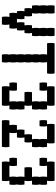

<svg xmlns="http://www.w3.org/2000/svg" viewBox="700 -1300 600 2040"><g transform="rotate(90 1000.0 -280.0)"><path d="M364 -440Q364 -417 360 -400Q364 -384 364 -360Q364 -337 360 -320H330Q334 -304 334 -280Q334 -257 330 -240H300Q304 -224 304 -200Q304 -177 300 -160H280Q284 -144 284 -120Q284 -97 280 -80H240Q244 -64 244 -40Q244 -17 240 0H160Q156 -17 156 -40Q156 -64 160 -80H120Q116 -97 116 -120Q116 -144 120 -160H100Q96 -177 96 -200Q96 -224 100 -240H70Q66 -257 66 -280Q66 -304 70 -320H40Q36 -337 36 -360Q36 -384 40 -400Q36 -417 36 -440Q36 -464 40 -480Q36 -497 36 -520Q36 -544 40 -560H120Q124 -544 124 -520Q124 -497 120 -480Q124 -464 124 -440Q124 -417 120 -400Q124 -384 124 -360Q124 -337 120 -320H150Q154 -304 154 -280Q154 -257 150 -240H180Q184 -224 184 -200Q184 -177 180 -160H220Q216 -177 216 -200Q216 -224 220 -240H250Q246 -257 246 -280Q246 -304 250 -320H280Q276 -337 276 -360Q276 -384 280 -400Q276 -417 276 -440Q276 -464 280 -480Q276 -497 276 -520Q276 -544 280 -560H360Q364 -544 364 -520Q364 -497 360 -480Q364 -464 364 -440Z M760 -480H640Q644 -464 644 -440Q644 -417 640 -400Q644 -384 644 -360Q644 -337 640 -320Q644 -304 644 -280Q644 -257 640 -240Q644 -224 644 -200Q644 -177 640 -160Q644 -144 644 -120Q644 -97 640 -80Q644 -64 644 -40Q644 -17 640 0H560Q556 -17 556 -40Q556 -64 560 -80Q556 -97 556 -120Q556 -144 560 -160Q556 -177 556 -200Q556 -224 560 -240Q556 -257 556 -280Q556 -304 560 -320Q556 -337 556 -360Q556 -384 560 -400Q556 -417 556 -440Q556 -464 560 -480H440Q436 -497 436 -520Q436 -544 440 -560H760Q764 -544 764 -520Q764 -497 760 -480Z M1140 -320H1100Q1104 -304 1104 -280Q1104 -257 1100 -240H1140Q1144 -224 1144 -200Q1144 -177 1140 -160Q1144 -144 1144 -120Q1144 -97 1140 -80H1100Q1104 -64 1104 -40Q1104 -17 1100 0H900Q896 -17 896 -40Q896 -64 900 -80H860Q856 -97 856 -120Q856 -144 860 -160H940Q944 -144 944 -120Q944 -97 940 -80H1060Q1056 -97 1056 -120Q1056 -144 1060 -160Q1056 -177 1056 -200Q1056 -224 1060 -240H960Q956 -257 956 -280Q956 -304 960 -320H1060Q1056 -337 1056 -360Q1056 -384 1060 -400Q1056 -417 1056 -440Q1056 -464 1060 -480H940Q944 -464 944 -440Q944 -417 940 -400H860Q856 -417 856 -440Q856 -464 860 -480H900Q896 -497 896 -520Q896 -544 900 -560H1100Q1104 -544 1104 -520Q1104 -497 1100 -480H1140Q1144 -464 1144 -440Q1144 -417 1140 -400Q1144 -384 1144 -360Q1144 -337 1140 -320Z M1540 -320H1490Q1494 -304 1494 -280Q1494 -257 1490 -240H1440Q1444 -224 1444 -200Q1444 -177 1440 -160H1390Q1394 -144 1394 -120Q1394 -97 1390 -80H1540Q1544 -64 1544 -40Q1544 -17 1540 0H1260Q1256 -17 1256 -40Q1256 -64 1260 -80H1310Q1306 -97 1306 -120Q1306 -144 1310 -160H1360Q1356 -177 1356 -200Q1356 -224 1360 -240H1410Q1406 -257 1406 -280Q1406 -304 1410 -320H1460Q1456 -337 1456 -360Q1456 -384 1460 -400Q1456 -417 1456 -440Q1456 -464 1460 -480H1320Q1324 -464 1324 -440Q1324 -417 1320 -400H1260Q1256 -417 1256 -440Q1256 -464 1260 -480H1300Q1296 -497 1296 -520Q1296 -544 1300 -560H1500Q1504 -544 1504 -520Q1504 -497 1500 -480H1540Q1544 -464 1544 -440Q1544 -417 1540 -400Q1544 -384 1544 -360Q1544 -337 1540 -320Z M1940 -320H1900Q1904 -304 1904 -280Q1904 -257 1900 -240H1940Q1944 -224 1944 -200Q1944 -177 1940 -160Q1944 -144 1944 -120Q1944 -97 1940 -80H1900Q1904 -64 1904 -40Q1904 -17 1900 0H1700Q1696 -17 1696 -40Q1696 -64 1700 -80H1660Q1656 -97 1656 -120Q1656 -144 1660 -160H1740Q1744 -144 1744 -120Q1744 -97 1740 -80H1860Q1856 -97 1856 -120Q1856 -144 1860 -160Q1856 -177 1856 -200Q1856 -224 1860 -240H1760Q1756 -257 1756 -280Q1756 -304 1760 -320H1860Q1856 -337 1856 -360Q1856 -384 1860 -400Q1856 -417 1856 -440Q1856 -464 1860 -480H1740Q1744 -464 1744 -440Q1744 -417 1740 -400H1660Q1656 -417 1656 -440Q1656 -464 1660 -480H1700Q1696 -497 1696 -520Q1696 -544 1700 -560H1900Q1904 -544 1904 -520Q1904 -497 1900 -480H1940Q1944 -464 1944 -440Q1944 -417 1940 -400Q1944 -384 1944 -360Q1944 -337 1940 -320Z"/></g></svg>

Font: VT323
Style: Regular
Weight: 400
Monospace: yes
Designer: Peter Hull
Version: Version 2.000